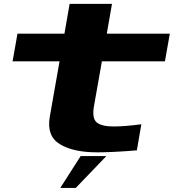

<svg xmlns="http://www.w3.org/2000/svg" viewBox="-20 -754 880 961"><path d="M466.5 8.5Q346 8.5 279 -32.8Q212 -74 229.5 -171.5L278 -447H43L67.5 -585.5H302.5L328.5 -734.5H540.5L514.5 -585.5H830L805.5 -447H490L450.5 -223.5Q439.5 -161.5 464.5 -141Q489.5 -120.5 551.5 -121Q603.5 -121 687.5 -132L665 -1.5Q543.5 8.5 466.5 8.5ZM281.7 186.7 383.7 27.2H512.3L359.1 186.7Z"/></svg>

Font: Anybody UltraExpanded Regular
Style: Bold Italic
Weight: 700
Width: 9
Italic angle: -10°
Designer: Tyler Finck
Foundry: Etcetera Type Company
Version: Version 1.010; ttfautohint (v1.8.3) -l 8 -r 50 -G 200 -x 14 